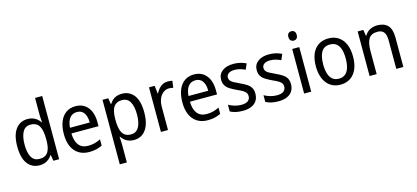

<svg xmlns="http://www.w3.org/2000/svg" viewBox="-74 -1375 4844 2230"><g transform="rotate(-15 2348.0 -260.0)"><path d="M247 10Q156 10 103 -60Q50 -130 50 -267Q50 -404 103 -475Q156 -546 247 -546Q282 -546 310 -536Q338 -526 359.5 -508.5Q381 -491 396 -467H401Q400 -484 398 -506.5Q396 -529 396 -545V-760H482V0H413L401 -71H396Q381 -47 360 -29Q339 -11 311 -0.5Q283 10 247 10ZM263 -62Q335 -62 366 -108Q397 -154 397 -248V-269Q397 -370 367 -422Q337 -474 262 -474Q199 -474 168.5 -418.5Q138 -363 138 -266Q138 -168 169 -115Q200 -62 263 -62Z M823 -546Q887 -546 931.5 -515.5Q976 -485 999.5 -431Q1023 -377 1023 -306V-252H697Q699 -159 737.5 -111Q776 -63 849 -63Q891 -63 926.5 -72Q962 -81 1000 -100V-25Q964 -7 927 1.5Q890 10 843 10Q770 10 717.5 -23Q665 -56 637.5 -117.5Q610 -179 610 -264Q610 -353 635.5 -416Q661 -479 709 -512.5Q757 -546 823 -546ZM822 -476Q767 -476 735.5 -436Q704 -396 698 -320H936Q936 -365 924 -400Q912 -435 887 -455.5Q862 -476 822 -476Z M1381 -546Q1472 -546 1525 -477Q1578 -408 1578 -269Q1578 -179 1554 -116.5Q1530 -54 1486 -22Q1442 10 1382 10Q1346 10 1317.5 -0.5Q1289 -11 1268 -29Q1247 -47 1232 -69H1227Q1229 -51 1230.5 -28Q1232 -5 1232 13V240H1147V-536H1216L1228 -463H1232Q1248 -489 1268.5 -507.5Q1289 -526 1317 -536Q1345 -546 1381 -546ZM1364 -474Q1318 -474 1289 -453.5Q1260 -433 1246.5 -391.5Q1233 -350 1232 -286V-268Q1232 -200 1245 -154Q1258 -108 1287 -85Q1316 -62 1366 -62Q1408 -62 1435.5 -87.5Q1463 -113 1476.5 -159.5Q1490 -206 1490 -269Q1490 -366 1459.5 -420Q1429 -474 1364 -474Z M1931 -546Q1945 -546 1960.5 -544.5Q1976 -543 1988 -540L1977 -458Q1965 -461 1951.5 -463Q1938 -465 1925 -465Q1898 -465 1873.5 -452Q1849 -439 1830.5 -414.5Q1812 -390 1801.5 -357Q1791 -324 1791 -284V0H1706V-536H1774L1785 -441H1789Q1804 -471 1825 -495Q1846 -519 1873 -532.5Q1900 -546 1931 -546Z M2248 -546Q2312 -546 2356.5 -515.5Q2401 -485 2424.5 -431Q2448 -377 2448 -306V-252H2122Q2124 -159 2162.5 -111Q2201 -63 2274 -63Q2316 -63 2351.5 -72Q2387 -81 2425 -100V-25Q2389 -7 2352 1.5Q2315 10 2268 10Q2195 10 2142.5 -23Q2090 -56 2062.5 -117.5Q2035 -179 2035 -264Q2035 -353 2060.5 -416Q2086 -479 2134 -512.5Q2182 -546 2248 -546ZM2247 -476Q2192 -476 2160.5 -436Q2129 -396 2123 -320H2361Q2361 -365 2349 -400Q2337 -435 2312 -455.5Q2287 -476 2247 -476Z M2881 -147Q2881 -96 2858 -61Q2835 -26 2792.5 -8Q2750 10 2690 10Q2641 10 2604 1Q2567 -8 2539 -23V-104Q2567 -87 2607.5 -74.5Q2648 -62 2690 -62Q2746 -62 2772 -83Q2798 -104 2798 -140Q2798 -161 2788 -177Q2778 -193 2753.5 -208.5Q2729 -224 2685 -243Q2640 -264 2607 -284.5Q2574 -305 2556 -333.5Q2538 -362 2538 -405Q2538 -471 2588.5 -508.5Q2639 -546 2721 -546Q2765 -546 2802.5 -537Q2840 -528 2874 -511L2844 -443Q2815 -457 2783 -466Q2751 -475 2717 -475Q2671 -475 2645.5 -457Q2620 -439 2620 -409Q2620 -387 2631.5 -371.5Q2643 -356 2669 -341.5Q2695 -327 2739 -307Q2783 -287 2815 -266.5Q2847 -246 2864 -217.5Q2881 -189 2881 -147Z M3309 -147Q3309 -96 3286 -61Q3263 -26 3220.5 -8Q3178 10 3118 10Q3069 10 3032 1Q2995 -8 2967 -23V-104Q2995 -87 3035.5 -74.5Q3076 -62 3118 -62Q3174 -62 3200 -83Q3226 -104 3226 -140Q3226 -161 3216 -177Q3206 -193 3181.5 -208.5Q3157 -224 3113 -243Q3068 -264 3035 -284.5Q3002 -305 2984 -333.5Q2966 -362 2966 -405Q2966 -471 3016.5 -508.5Q3067 -546 3149 -546Q3193 -546 3230.5 -537Q3268 -528 3302 -511L3272 -443Q3243 -457 3211 -466Q3179 -475 3145 -475Q3099 -475 3073.5 -457Q3048 -439 3048 -409Q3048 -387 3059.5 -371.5Q3071 -356 3097 -341.5Q3123 -327 3167 -307Q3211 -287 3243 -266.5Q3275 -246 3292 -217.5Q3309 -189 3309 -147Z M3513 -536V0H3428V-536ZM3472 -738Q3493 -738 3507 -724Q3521 -710 3521 -681Q3521 -653 3507 -639Q3493 -625 3472 -625Q3450 -625 3435.5 -639Q3421 -653 3421 -681Q3421 -710 3435 -724Q3449 -738 3472 -738Z M4088 -269Q4088 -203 4073 -152Q4058 -101 4029 -64.5Q4000 -28 3958 -9Q3916 10 3863 10Q3813 10 3772 -9Q3731 -28 3702 -64Q3673 -100 3657 -151.5Q3641 -203 3641 -269Q3641 -358 3667.5 -419.5Q3694 -481 3744 -513.5Q3794 -546 3865 -546Q3932 -546 3982 -514Q4032 -482 4060 -420.5Q4088 -359 4088 -269ZM3729 -269Q3729 -204 3743.5 -157.5Q3758 -111 3788 -86.5Q3818 -62 3865 -62Q3911 -62 3941 -86.5Q3971 -111 3985.5 -157.5Q4000 -204 4000 -269Q4000 -335 3985.5 -380.5Q3971 -426 3941 -449.5Q3911 -473 3864 -473Q3793 -473 3761 -420Q3729 -367 3729 -269Z M4450 -546Q4535 -546 4578 -500Q4621 -454 4621 -354V0H4536V-345Q4536 -409 4512 -441Q4488 -473 4435 -473Q4360 -473 4330 -424.5Q4300 -376 4300 -278V0H4215V-536H4283L4295 -463H4300Q4316 -491 4339 -509.5Q4362 -528 4391 -537Q4420 -546 4450 -546Z"/></g></svg>

Font: Noto Sans Devanagari SemiCondensed
Style: Regular
Weight: 400
Width: 4
Designer: Jelle Bosma - Monotype Design Team
Foundry: Monotype Imaging Inc.
Version: Version 2.006